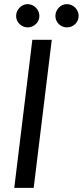

<svg xmlns="http://www.w3.org/2000/svg" viewBox="-20 -909 400 929"><path d="M49 0ZM143 0H49L136.5 -716.5H230.5ZM170.5 -831.5Q170.5 -820 166 -810Q161.5 -800 153.5 -792.5Q145.5 -785 135.2 -780.8Q125 -776.5 113.5 -776.5Q102.5 -776.5 92.5 -780.8Q82.5 -785 74.8 -792.5Q67 -800 62.5 -810Q58 -820 58 -831.5Q58 -843.5 62.5 -853.8Q67 -864 74.8 -872Q82.5 -880 92.5 -884.5Q102.5 -889 113.5 -889Q125 -889 135.2 -884.5Q145.5 -880 153.5 -872Q161.5 -864 166 -853.8Q170.5 -843.5 170.5 -831.5ZM360.5 -831.5Q360.5 -820 356 -810Q351.5 -800 343.8 -792.5Q336 -785 325.8 -780.8Q315.5 -776.5 304 -776.5Q292.5 -776.5 282.2 -780.8Q272 -785 264.5 -792.5Q257 -800 252.5 -810Q248 -820 248 -831.5Q248 -843.5 252.5 -853.8Q257 -864 264.5 -872Q272 -880 282.2 -884.5Q292.5 -889 304 -889Q315.5 -889 325.8 -884.5Q336 -880 343.8 -872Q351.5 -864 356 -853.8Q360.5 -843.5 360.5 -831.5Z"/></svg>

Font: Lato
Style: Italic
Weight: 400
Italic angle: -7°
Designer: Lukasz Dziedzic
Foundry: tyPoland Lukasz Dziedzic
Version: Version 2.007; 2014-02-27